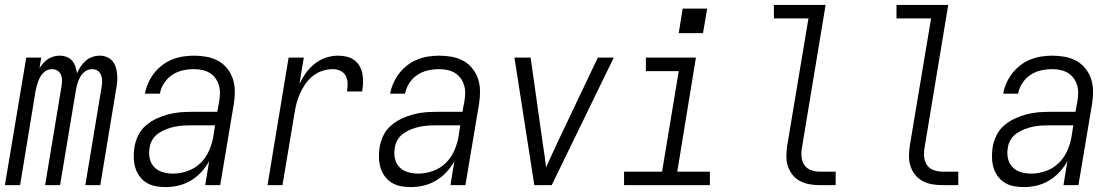

<svg xmlns="http://www.w3.org/2000/svg" viewBox="-21 -755 4541 783"><path d="M-1 0 86 -520H147L140 -476Q146 -487 155 -497Q164 -507 174.5 -514Q185 -521 197.5 -524.5Q210 -528 222 -528Q237 -528 250.5 -523Q264 -518 273 -507.5Q282 -497 286.5 -483.5Q291 -470 293 -456Q299 -470 308 -483.5Q317 -497 329 -507.5Q341 -518 356 -523Q371 -528 386 -528Q401 -528 414.5 -522.5Q428 -517 437 -506.5Q446 -496 450.5 -482.5Q455 -469 456.5 -454Q458 -439 457 -424Q456 -409 453 -394L388 0H327L394 -404Q396 -416 395.5 -428Q395 -440 390.5 -450.5Q386 -461 376.5 -467Q367 -473 355 -473Q345 -473 335.5 -469Q326 -465 318.5 -457.5Q311 -450 306 -441Q301 -432 297.5 -422.5Q294 -413 292 -403.5Q290 -394 288 -384L224 0H163L230 -404Q232 -416 232 -428Q232 -440 227.5 -450.5Q223 -461 213 -467Q203 -473 191 -473Q181 -473 171.5 -469Q162 -465 155 -457.5Q148 -450 143 -441Q138 -432 134.5 -422.5Q131 -413 128.5 -403.5Q126 -394 124 -384L61 0Z M654 8Q633 8 612.5 4Q592 0 575.5 -10.5Q559 -21 547.5 -37Q536 -53 530.5 -72Q525 -91 524.5 -112Q524 -133 527 -154Q531 -178 542 -201.5Q553 -225 573 -242.5Q593 -260 616.5 -271Q640 -282 664.5 -288.5Q689 -295 713 -297Q737 -299 762 -299H865L873 -343Q876 -360 876 -377Q876 -394 871 -409.5Q866 -425 856.5 -437.5Q847 -450 833.5 -458Q820 -466 803.5 -469.5Q787 -473 770 -473Q747 -473 724.5 -468Q702 -463 682 -450Q662 -437 648.5 -416.5Q635 -396 631 -373H570Q574 -395 583.5 -416.5Q593 -438 607.5 -456.5Q622 -475 641 -489.5Q660 -504 681.5 -512.5Q703 -521 725.5 -524.5Q748 -528 770 -528Q796 -528 821 -523.5Q846 -519 867.5 -507.5Q889 -496 904.5 -477Q920 -458 928 -435Q936 -412 936.5 -386Q937 -360 933 -334L877 0H816L832 -98Q819 -74 799.5 -53Q780 -32 756 -18Q732 -4 706 2Q680 8 654 8ZM685 -47Q714 -47 744 -57.5Q774 -68 796.5 -90Q819 -112 831.5 -140.5Q844 -169 849 -198L856 -244H762Q744 -244 727 -243Q710 -242 692.5 -238.5Q675 -235 658 -228.5Q641 -222 625.5 -211.5Q610 -201 600.5 -185Q591 -169 589 -152Q585 -130 589.5 -109Q594 -88 608 -73.5Q622 -59 642.5 -53Q663 -47 685 -47Z M1070 0 1156 -520H1218L1200 -413Q1211 -436 1226.5 -457.5Q1242 -479 1263 -495.5Q1284 -512 1308.5 -520Q1333 -528 1357 -528Q1375 -528 1392.5 -524Q1410 -520 1423.5 -510Q1437 -500 1445.5 -485.5Q1454 -471 1457 -454Q1460 -437 1459.5 -418.5Q1459 -400 1456 -382H1394Q1397 -399 1396.5 -415.5Q1396 -432 1389 -445.5Q1382 -459 1367.5 -466Q1353 -473 1337 -473Q1316 -473 1295 -466.5Q1274 -460 1256 -446Q1238 -432 1225 -413.5Q1212 -395 1203 -375Q1194 -355 1188.5 -334.5Q1183 -314 1180 -293L1131 0Z M1654 8Q1633 8 1612.5 4Q1592 0 1575.5 -10.5Q1559 -21 1547.5 -37Q1536 -53 1530.5 -72Q1525 -91 1524.5 -112Q1524 -133 1527 -154Q1531 -178 1542 -201.5Q1553 -225 1573 -242.5Q1593 -260 1616.5 -271Q1640 -282 1664.5 -288.5Q1689 -295 1713 -297Q1737 -299 1762 -299H1865L1873 -343Q1876 -360 1876 -377Q1876 -394 1871 -409.5Q1866 -425 1856.5 -437.5Q1847 -450 1833.5 -458Q1820 -466 1803.5 -469.5Q1787 -473 1770 -473Q1747 -473 1724.5 -468Q1702 -463 1682 -450Q1662 -437 1648.5 -416.5Q1635 -396 1631 -373H1570Q1574 -395 1583.5 -416.5Q1593 -438 1607.5 -456.5Q1622 -475 1641 -489.5Q1660 -504 1681.5 -512.5Q1703 -521 1725.5 -524.5Q1748 -528 1770 -528Q1796 -528 1821 -523.5Q1846 -519 1867.5 -507.5Q1889 -496 1904.5 -477Q1920 -458 1928 -435Q1936 -412 1936.5 -386Q1937 -360 1933 -334L1877 0H1816L1832 -98Q1819 -74 1799.5 -53Q1780 -32 1756 -18Q1732 -4 1706 2Q1680 8 1654 8ZM1685 -47Q1714 -47 1744 -57.5Q1774 -68 1796.5 -90Q1819 -112 1831.5 -140.5Q1844 -169 1849 -198L1856 -244H1762Q1744 -244 1727 -243Q1710 -242 1692.5 -238.5Q1675 -235 1658 -228.5Q1641 -222 1625.5 -211.5Q1610 -201 1600.5 -185Q1591 -169 1589 -152Q1585 -130 1589.5 -109Q1594 -88 1608 -73.5Q1622 -59 1642.5 -53Q1663 -47 1685 -47Z M2158 0 2077 -520H2143L2192 -173Q2196 -148 2199.5 -123Q2203 -98 2206 -72Q2217 -98 2229 -123Q2241 -148 2252 -173L2417 -520H2482L2229 0Z M2524 0V-55H2679L2747 -465H2613V-520H2817L2741 -55H2874V0ZM2846 -620H2747L2763 -720H2863Z M3322 0Q3301 0 3280.5 -3.5Q3260 -7 3242 -16.5Q3224 -26 3211.5 -41.5Q3199 -57 3192.5 -76Q3186 -95 3186 -116.5Q3186 -138 3189 -159L3276 -680H3135V-735H3346L3249 -150Q3246 -132 3248 -113.5Q3250 -95 3260 -81Q3270 -67 3287 -61Q3304 -55 3322 -55H3387V0Z M3822 0Q3801 0 3780.5 -3.5Q3760 -7 3742 -16.5Q3724 -26 3711.5 -41.5Q3699 -57 3692.5 -76Q3686 -95 3686 -116.5Q3686 -138 3689 -159L3776 -680H3635V-735H3846L3749 -150Q3746 -132 3748 -113.5Q3750 -95 3760 -81Q3770 -67 3787 -61Q3804 -55 3822 -55H3887V0Z M4154 8Q4133 8 4112.5 4Q4092 0 4075.5 -10.5Q4059 -21 4047.5 -37Q4036 -53 4030.5 -72Q4025 -91 4024.5 -112Q4024 -133 4027 -154Q4031 -178 4042 -201.5Q4053 -225 4073 -242.5Q4093 -260 4116.5 -271Q4140 -282 4164.5 -288.5Q4189 -295 4213 -297Q4237 -299 4262 -299H4365L4373 -343Q4376 -360 4376 -377Q4376 -394 4371 -409.5Q4366 -425 4356.5 -437.5Q4347 -450 4333.5 -458Q4320 -466 4303.5 -469.5Q4287 -473 4270 -473Q4247 -473 4224.5 -468Q4202 -463 4182 -450Q4162 -437 4148.5 -416.5Q4135 -396 4131 -373H4070Q4074 -395 4083.5 -416.5Q4093 -438 4107.5 -456.5Q4122 -475 4141 -489.5Q4160 -504 4181.5 -512.5Q4203 -521 4225.5 -524.5Q4248 -528 4270 -528Q4296 -528 4321 -523.5Q4346 -519 4367.5 -507.5Q4389 -496 4404.5 -477Q4420 -458 4428 -435Q4436 -412 4436.5 -386Q4437 -360 4433 -334L4377 0H4316L4332 -98Q4319 -74 4299.5 -53Q4280 -32 4256 -18Q4232 -4 4206 2Q4180 8 4154 8ZM4185 -47Q4214 -47 4244 -57.5Q4274 -68 4296.5 -90Q4319 -112 4331.5 -140.5Q4344 -169 4349 -198L4356 -244H4262Q4244 -244 4227 -243Q4210 -242 4192.5 -238.5Q4175 -235 4158 -228.5Q4141 -222 4125.5 -211.5Q4110 -201 4100.5 -185Q4091 -169 4089 -152Q4085 -130 4089.5 -109Q4094 -88 4108 -73.5Q4122 -59 4142.5 -53Q4163 -47 4185 -47Z"/></svg>

Font: Iosevka SS04 Light
Style: Italic
Weight: 300
Italic angle: -9°
Monospace: yes
Designer: Belleve Invis
Foundry: Belleve Invis
Version: Version 19.0.0; ttfautohint (v1.8.4)